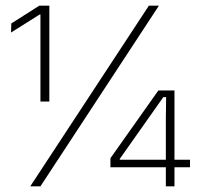

<svg xmlns="http://www.w3.org/2000/svg" viewBox="-20 -659 702 679"><path d="M123 -300V-607.5H120L19 -544L20 -576L119 -639H154.5V-300ZM87 0 506.5 -639H542L123 0ZM566.5 0V-241L567.5 -315.5H557.5L403.5 -97V-82.5L388.5 -94H652V-67.5H370.5V-99.5L540 -339H597V0Z"/></svg>

Font: Anek Latin ExtraLight
Style: Regular
Weight: 250
Designer: Yesha Goshar
Foundry: Ek Type
Version: Version 1.003